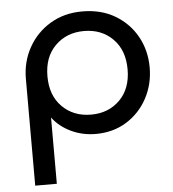

<svg xmlns="http://www.w3.org/2000/svg" viewBox="-52 -553 728 810"><g transform="rotate(-5 312.5 -147.5)"><path d="M64.5 210V-242Q64.5 -314.5 97.8 -374.2Q131 -434 190 -469.5Q249 -505 326 -505Q405.5 -505 464.8 -469.8Q524 -434.5 556.5 -375.5Q589 -316.5 589 -245Q589 -173.5 557 -114.2Q525 -55 468.5 -20Q412 15 338.5 15Q282 15 233.5 -8.2Q185 -31.5 156 -70.5V210ZM326 -68Q400 -68 447.8 -115.8Q495.5 -163.5 495.5 -245Q495.5 -326.5 447.8 -374.2Q400 -422 326 -422Q252 -422 204 -374.2Q156 -326.5 156 -245Q156 -163.5 203.8 -115.8Q251.5 -68 326 -68Z"/></g></svg>

Font: Geologica Light
Style: Regular
Weight: 300
Designer: Sindre Bremnes, Frode Helland
Foundry: Monokrom Skriftforlag AS
Version: Version 1.010; ttfautohint (v1.8.4.7-5d5b);gftools[0.9.28]